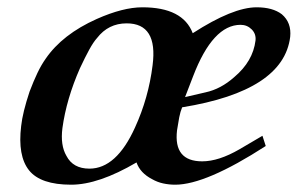

<svg xmlns="http://www.w3.org/2000/svg" viewBox="-20 -489 818 526"><path d="M775 -388Q757 -240 479 -195Q474 -183 471 -167.5Q468 -152 465 -132Q455 -47 534 -47Q579 -47 636 -80L699 -117L708 -89Q544 17 460 17Q443 17 427 13.5Q411 10 397 2Q364 -15 354 -44Q250 17 175 17Q91 17 59.5 -22.5Q28 -62 38 -144Q42 -181 61 -238Q72 -267 82.5 -289Q93 -311 105 -328Q151 -395 245 -437Q317 -469 370 -469Q481 -469 508 -398Q618 -469 683 -469Q727 -469 752 -450Q779 -427 775 -388ZM680 -378Q682 -396 669.5 -408.5Q657 -421 639 -421Q563 -421 509 -280L487 -223L543 -236Q585 -245 622 -278Q673 -321 680 -378ZM398 -310Q413 -425 327 -425Q277 -425 246 -385Q236 -374 224.5 -353Q213 -332 199 -302Q162 -218 151 -138Q145 -91 162 -62Q180 -27 225 -27Q299 -27 350 -140Q387 -221 398 -310Z"/></svg>

Font: DG Didot
Style: Bold Italic
Weight: 700
Designer: David Gatwood, Takis Katsoulidis, and George D. Matthiopoulos
Foundry: David Gatwood
Version: Version 1.0